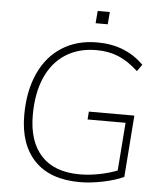

<svg xmlns="http://www.w3.org/2000/svg" viewBox="-59 -932 841 992"><g transform="rotate(5 361.5 -436.5)"><path d="M407 -359H643L619 -39Q577 -19 512.5 -5.5Q448 8 392 8Q238 8 157 -76Q76 -160 76 -312Q76 -436 117.5 -528Q159 -620 236.5 -669.5Q314 -719 419 -719Q567 -719 661 -624L636 -589Q584 -637 533 -658Q482 -679 419 -679Q326 -679 258.5 -635.5Q191 -592 155.5 -510.5Q120 -429 120 -316Q120 -180 188 -106Q256 -32 388 -32Q436 -32 487.5 -42Q539 -52 582 -69L601 -318H404ZM470 -881 465 -817H402L407 -881Z"/></g></svg>

Font: Muli ExtraLight
Style: Italic
Weight: 275
Italic angle: -4.541°
Designer: Vernon Adams
Foundry: Vernon Adams
Version: Version 2.001